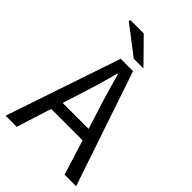

<svg xmlns="http://www.w3.org/2000/svg" viewBox="-246 -938 1036 1036"><g transform="rotate(45 272.0 -420.5)"><path d="M2.6 0 224.5 -656.3H318.8L540.7 0H452.7L338 -366.6Q320.1 -421.7 304 -476.5Q288 -531.3 272.4 -588H268.4Q253.5 -530.7 237.4 -476.2Q221.4 -421.7 203.5 -366.6L87.4 0ZM119.4 -199.8V-266.5H421.6V-199.8ZM274.1 -706.3 110.6 -831.9 115.5 -841H215.8L348.4 -706.3Z"/></g></svg>

Font: Source Sans 3
Style: Regular
Weight: 200
Designer: Paul D. Hunt
Foundry: Adobe
Version: Version 3.046;hotconv 1.0.118;makeotfexe 2.5.65603